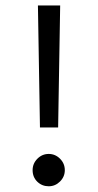

<svg xmlns="http://www.w3.org/2000/svg" viewBox="-20 -667 349 687"><path d="M115.7 -647.5H195.3L188 -210.9H123ZM96.7 -58.1Q96.7 -82 113.8 -99.1Q130.9 -116.2 154.3 -116.2Q177.7 -116.2 194.8 -99.1Q211.9 -82 211.9 -58.1Q211.9 -34.7 194.8 -17.6Q177.7 -0.5 154.3 -0.5Q130.4 -0.5 113.5 -16.8Q96.7 -33.2 96.7 -58.1Z"/></svg>

Font: Vazir Light WOL-UI
Style: Light-WOL-UI
Weight: 300
Designer: Saber Rastikerdar
Foundry: Saber Rastikerdar
Version: Version 30.1.0